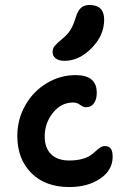

<svg xmlns="http://www.w3.org/2000/svg" viewBox="-20 -774 502 774"><path d="M240.2 -528.8Q217.3 -528.8 204.6 -538.6Q191.9 -548.3 191.9 -564.9Q191.9 -578.6 200.7 -589.1Q209.5 -599.6 231 -617.2Q253.9 -636.2 264.6 -654.1Q275.4 -671.9 285.2 -703.1Q293.9 -731.9 307.1 -742.9Q320.3 -753.9 340.8 -753.9Q399.9 -753.9 399.9 -694.8Q399.9 -631.3 349.4 -580.1Q298.8 -528.8 240.2 -528.8ZM259.8 -20Q162.1 -20 106 -76.7Q49.8 -133.3 49.8 -226.1Q49.8 -293 82 -349.6Q114.3 -406.2 168.5 -438.7Q222.7 -471.2 285.2 -471.2Q370.1 -471.2 370.1 -399.9Q370.1 -374 358.9 -357.9Q347.7 -341.8 327.1 -341.8Q315.4 -341.8 303 -351.3Q290.5 -360.8 274.9 -360.8Q226.6 -360.8 193.4 -319.3Q160.2 -277.8 160.2 -223.1Q160.2 -177.7 186 -152.3Q211.9 -127 258.8 -127Q288.6 -127 310.8 -133.1Q333 -139.2 345 -147.7Q356.9 -156.2 365.7 -164.6Q374.5 -172.9 383.5 -179Q392.6 -185.1 402.8 -185.1Q418.9 -185.1 426.5 -175Q434.1 -165 434.1 -142.1Q434.1 -87.9 384 -54Q334 -20 259.8 -20Z"/></svg>

Font: Shantell Sans Irregular
Style: Regular
Weight: 500
Designer: Stephen Nixon, Anya Danilova, Shantell Martin
Foundry: Arrow Type
Version: Version 1.006;[9816181b4]